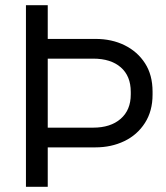

<svg xmlns="http://www.w3.org/2000/svg" viewBox="-20 -720 641 740"><path d="M164 -152V-228H339Q406 -228 445 -262Q484 -296 484 -356V-366Q484 -427 445.5 -460.5Q407 -494 339 -494H164V-570H348Q411 -570 460.5 -545.5Q510 -521 539 -476Q568 -431 568 -367V-355Q568 -292 538.5 -246Q509 -200 459 -176Q409 -152 348 -152ZM80 0V-700H164V0Z"/></svg>

Font: Space Grotesk
Style: Regular
Weight: 400
Designer: Florian Karsten
Foundry: Florian Karsten
Version: Version 2.000